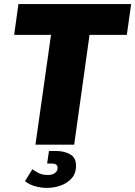

<svg xmlns="http://www.w3.org/2000/svg" viewBox="-20 -706 660 937"><path d="M153 0 229 -536H49L70 -686H620L599 -536H417L342 0ZM210 211Q179 211 150 202.5Q121 194 102 178L138 120Q152 130 169.5 139Q187 148 216 148Q228 148 238 144Q248 140 254.5 132.5Q261 125 261 113Q261 102 253.5 97Q246 92 233 92H210L219 31H256Q293 31 322 47Q351 63 351 102Q351 141 329 165Q307 189 274.5 200Q242 211 210 211Z"/></svg>

Font: Chivo Medium ExtraBold
Style: Italic
Weight: 800
Italic angle: -8.05°
Version: Version 2.002